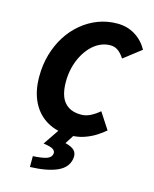

<svg xmlns="http://www.w3.org/2000/svg" viewBox="-131 -750 863 1078"><g transform="rotate(15 300.0 -210.5)"><path d="M319 12Q243 12 186.5 -20.5Q130 -53 99 -114.5Q68 -176 68 -262Q68 -331 85.5 -391.5Q103 -452 134.5 -501.5Q166 -551 210 -587.5Q254 -624 306 -643.5Q358 -663 416 -663Q473 -663 518.5 -635.5Q564 -608 592 -558L491 -480Q473 -508 453.5 -521.5Q434 -535 409 -535Q378 -535 349.5 -521.5Q321 -508 297.5 -483.5Q274 -459 256.5 -426Q239 -393 229.5 -354Q220 -315 220 -272Q220 -223 233 -188.5Q246 -154 275 -135Q304 -116 350 -116Q378 -116 405 -130Q432 -144 455 -164L517 -69Q498 -52 468.5 -33Q439 -14 401.5 -1Q364 12 319 12ZM149 242V179Q206 176 230.5 166.5Q255 157 258 136Q260 121 246.5 111Q233 101 189 95L261 -11H353L307 61Q345 70 361 87Q377 104 372 135Q363 188 305 213.5Q247 239 149 242Z"/></g></svg>

Font: Source Code Pro ExtraBold
Style: Italic
Weight: 800
Italic angle: -11°
Monospace: yes
Designer: Paul D. Hunt, Teo Tuominen
Foundry: Adobe Systems Incorporated
Version: Version 1.016;hotconv 1.0.116;makeotfexe 2.5.65601